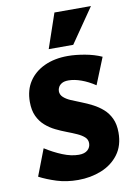

<svg xmlns="http://www.w3.org/2000/svg" viewBox="-101 -991 756 1072"><g transform="rotate(-10 277.0 -455.0)"><path d="M349 -175Q349 -196 333.5 -210Q318 -224 292.5 -235.5Q267 -247 236.5 -258.5Q206 -270 175.5 -285Q145 -300 119.5 -322.5Q94 -345 78.5 -378Q63 -411 63 -459Q63 -526 94.5 -574Q126 -622 183 -648.5Q240 -675 316 -675Q359 -675 412 -665.5Q465 -656 507 -637L446 -486Q407 -512 368 -526Q329 -540 296 -540Q273 -540 259.5 -532.5Q246 -525 239.5 -513.5Q233 -502 233 -490Q233 -470 248.5 -455.5Q264 -441 289.5 -430Q315 -419 346 -407Q377 -395 408 -379Q439 -363 464.5 -340.5Q490 -318 505.5 -285Q521 -252 521 -205Q521 -131 484 -81.5Q447 -32 386 -7.5Q325 17 254 17Q188 17 133 -0.5Q78 -18 36 -40L94 -191Q141 -161 190 -141Q239 -121 282 -121Q315 -121 332 -136.5Q349 -152 349 -175ZM218 -731 285 -927H492L357 -731Z"/></g></svg>

Font: Ysabeau SC Black
Style: Regular
Weight: 900
Designer: Christian Thalmann (Catharsis Fonts)
Version: Version 2.001;gftools[0.9.30]; featfreeze: smcp